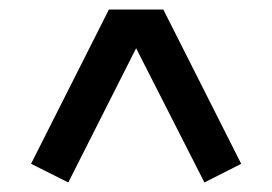

<svg xmlns="http://www.w3.org/2000/svg" viewBox="-20 -623 570 402"><path d="M208 -603H322L485 -280L408 -241L265 -522L123 -241L45 -280Z"/></svg>

Font: Grenze Gotisch
Style: Bold
Weight: 700
Designer: Renata Polastri
Foundry: Omnibus-Type
Version: Version 1.001